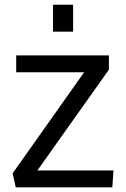

<svg xmlns="http://www.w3.org/2000/svg" viewBox="-20 -802 540 822"><path d="M34.2 -60.1 340.3 -492.7H49.3V-564.9H446.3V-503.9L140.1 -72.3H465.8L460.9 0H47.4ZM207 -781.7H293V-666.5H207Z"/></svg>

Font: Duru Sans
Style: Regular
Weight: 400
Designer: Onur Yazõcõgil
Foundry: Onur Yazõcõgil
Version: Version 1.001